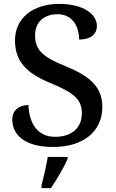

<svg xmlns="http://www.w3.org/2000/svg" viewBox="-20 -744 596 985"><path d="M252 10C406 10 505 -68 505 -196C505 -298 440 -354 317 -404C196 -453 160 -489 160 -563C160 -630 205 -671 275 -671C357 -671 386 -601 386 -541C443 -541 477 -567 477 -611C477 -671 409 -724 283 -724C153 -724 57 -654 57 -537C57 -431 113 -369 241 -317C357 -269 400 -235 400 -163C400 -88 348 -42 262 -42C172 -42 129 -113 126 -205C77 -205 43 -178 43 -131C43 -52 107 10 252 10ZM193 208V221H241C270 179 309 113 327 71V61H225C217 108 204 165 193 208Z"/></svg>

Font: Noto Serif Vithkuqi Medium
Style: Regular
Weight: 500
Version: Version 1.005